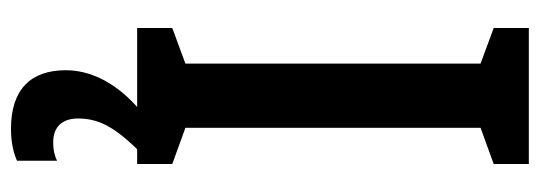

<svg xmlns="http://www.w3.org/2000/svg" viewBox="-337 -417 984 350"><g transform="rotate(90 155.0 -242.0)"><path d="M196 108C196 74 208 45 252 0H279V-64L213 -88V-626L279 -650V-714H31V-650L96 -626V-88L31 -64V0H175C129 41 108 87 108 130C108 194 143 230 215 230C240 230 260 225 273 219V146C265 150 255 153 239 153C211 153 196 136 196 108Z"/></g></svg>

Font: Noto Sans Devanagari ExtraCondensed SemiBold
Style: Regular
Weight: 600
Width: 2
Designer: Jelle Bosma - Monotype Design Team
Foundry: Monotype Imaging Inc.
Version: Version 2.004